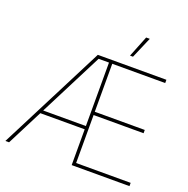

<svg xmlns="http://www.w3.org/2000/svg" viewBox="-159 -1090 1218 1241"><g transform="rotate(20 450.0 -469.5)"><path d="M380.9 -727.5H852.5V-705.1H488.3V-375H832V-352.5H488.3V-22.5H863.3V0H465.8V-705.1H394.5L35.2 0H9.8ZM151.4 -268.6H477.5V-246.1H151.4ZM636.2 -939.5H661.1L598.6 -793.9H578.1Z"/></g></svg>

Font: Intratopia Thin
Style: Regular
Weight: 100
Designer: Rasmus Andersson
Foundry: rsms
Version: Version 3.000;Glyphs 3.2.3 (3260)